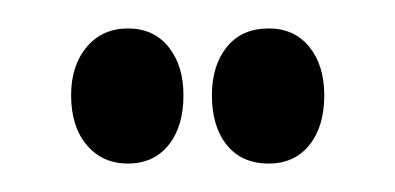

<svg xmlns="http://www.w3.org/2000/svg" viewBox="-20 -745 278 135"><path d="M70 -725Q88 -725 98.5 -712Q109 -699 109 -678Q109 -656 98.5 -643Q88 -630 70 -630Q52 -630 41 -643Q30 -656 30 -678Q30 -699 41 -712Q52 -725 70 -725ZM169 -725Q187 -725 197.5 -712Q208 -699 208 -678Q208 -656 197.5 -643Q187 -630 169 -630Q150 -630 139.5 -643Q129 -656 129 -678Q129 -699 139.5 -712Q150 -725 169 -725Z"/></svg>

Font: FFF_Magyar-Nemzet Bold
Style: Regular
Weight: 700
Width: 2
Designer: bBox Type GmbH
Foundry: bBox Type GmbH
Version: Version 0.004